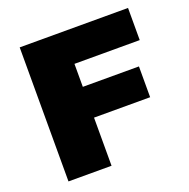

<svg xmlns="http://www.w3.org/2000/svg" viewBox="-123 -807 913 926"><g transform="rotate(-20 333.5 -344.0)"><path d="M74 0H295V-247H583V-405H295V-523H630V-688H74Z"/></g></svg>

Font: Archivo Black
Style: Regular
Weight: 900
Designer: Hector Gatti
Foundry: Omnibus-Type
Version: Version 2.001